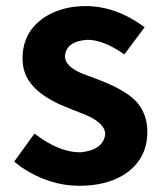

<svg xmlns="http://www.w3.org/2000/svg" viewBox="-20 -594 534 628"><path d="M239.3 13.7Q141.6 13.7 51.8 -45.9Q38.1 -55.7 26.4 -65.4L92.8 -157.2Q171.9 -95.7 243.2 -95.7Q318.4 -103.5 324.2 -155.3Q324.2 -189.5 263.7 -216.8Q255.9 -219.7 207 -239.3Q86.9 -285.2 61.5 -355.5Q53.7 -377.9 53.7 -402.3Q53.7 -494.1 132.8 -542Q187.5 -574.2 261.7 -574.2Q361.3 -573.2 453.1 -504.9L386.7 -416Q318.4 -463.9 265.6 -463.9Q196.3 -459 192.4 -410.2Q192.4 -377.9 246.1 -354.5Q250 -353.5 305.7 -332Q399.4 -295.9 432.6 -253.9Q461.9 -215.8 461.9 -163.1Q461.9 -69.3 381.8 -20.5Q324.2 13.7 239.3 13.7Z"/></svg>

Font: Taipei Sans TC Beta
Style: Bold
Weight: 700
Designer: JT Foundry
Foundry: JT Foundry
Version: Version 1.000